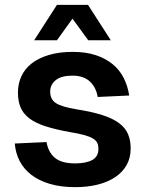

<svg xmlns="http://www.w3.org/2000/svg" viewBox="-20 -760 600 792"><path d="M290 12Q231 12 185.5 -1.5Q140 -15 109 -39Q78 -63 61 -96Q44 -129 41 -168L172 -174Q179 -132 206.5 -109Q234 -86 290 -86Q335 -86 360.5 -100Q386 -114 386 -146Q386 -160 381.5 -170Q377 -180 364.5 -188Q352 -196 329 -202.5Q306 -209 269 -215Q208 -226 166.5 -239.5Q125 -253 100 -272.5Q75 -292 64.5 -318Q54 -344 54 -378Q54 -415 68.5 -446Q83 -477 111.5 -499Q140 -521 182.5 -533.5Q225 -546 280 -546Q334 -546 375 -532.5Q416 -519 445 -495Q474 -471 490.5 -438Q507 -405 513 -366L383 -360Q376 -401 350 -424.5Q324 -448 279 -448Q233 -448 210 -429.5Q187 -411 187 -382Q187 -350 211 -334.5Q235 -319 296 -309Q359 -299 401.5 -285.5Q444 -272 470.5 -252.5Q497 -233 508 -207Q519 -181 519 -148Q519 -109 502.5 -79.5Q486 -50 455.5 -29.5Q425 -9 383 1.5Q341 12 290 12ZM121 -594 215 -740H343L437 -594H344L279 -683L215 -594Z"/></svg>

Font: Geist SemBd
Style: Regular
Weight: 400
Designer: Basement.studio, Andrés Briganti, Mateo Zaragoza
Foundry: Basement.studio, Vercel, Andrés Briganti, Guido Ferreyra, Mateo Zaragoza
Version: Version 1.401